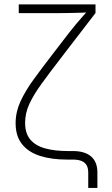

<svg xmlns="http://www.w3.org/2000/svg" viewBox="-20 -748 527 900"><path d="M393.6 132.8V61Q393.6 40 386 26.6Q378.4 13.2 362.3 6.6Q346.2 0 320.8 0H293Q222.2 0 168 -17.1Q113.8 -34.2 83.5 -72Q53.2 -109.9 53.2 -170.4Q53.2 -222.7 75.7 -272Q98.1 -321.3 137.9 -376Q177.7 -430.7 230 -498.5L301.8 -591.8Q318.4 -613.3 334.7 -632.8Q351.1 -652.3 366.7 -669.9Q382.3 -687.5 397 -704.1L397.5 -689.9Q380.4 -689 362.1 -688.5Q343.8 -688 325.4 -687.5Q307.1 -687 288.8 -686.8Q270.5 -686.5 252.9 -686.5H67.9V-727.5H427.7V-687L262.2 -471.7Q211.4 -405.8 174.6 -355Q137.7 -304.2 117.7 -261Q97.7 -217.8 97.7 -172.4Q97.7 -122.6 122.1 -93.8Q146.5 -64.9 191.4 -52.5Q236.3 -40 297.9 -40H321.3Q377.4 -40 407 -14.6Q436.5 10.7 436.5 60.5V132.8Z"/></svg>

Font: Inter 18pt ExtraLight
Style: Regular
Weight: 250
Designer: Rasmus Andersson
Foundry: rsms
Version: Version 4.001;git-66647c0bb